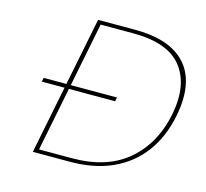

<svg xmlns="http://www.w3.org/2000/svg" viewBox="-102 -815 998 931"><g transform="rotate(15 397.5 -350.0)"><path d="M97 -360H211L279 -700H465Q587 -700 661.5 -658.5Q736 -617 762.5 -539Q789 -461 767 -350Q745 -239 687 -161Q629 -83 538 -41.5Q447 0 325 0H139L207 -340H93ZM165 -19H329Q505 -19 609.5 -108Q714 -197 745 -350Q775 -503 705.5 -592Q636 -681 461 -681H297L233 -360H465L461 -340H229Z"/></g></svg>

Font: Albert Sans Thin
Style: Italic
Weight: 250
Italic angle: -11.25°
Designer: Andreas Rasmussen
Foundry: a.Foundry
Version: Version 1.025